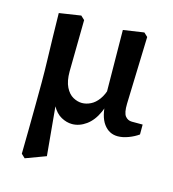

<svg xmlns="http://www.w3.org/2000/svg" viewBox="-97 -512 712 788"><g transform="rotate(15 259.5 -118.0)"><path d="M424 9Q387 9 364 -22.5Q341 -54 340 -118H335L332 -418L420 -431L436 -416L427 -130Q426 -91 437 -77.5Q448 -64 465 -64H511V-22Q493 -9 469 0Q445 9 424 9ZM79 195 63 180Q64 130 64.5 75.5Q65 21 65.5 -30.5Q66 -82 66 -122Q66 -174 64.5 -220.5Q63 -267 62 -314.5Q61 -362 60 -417L152 -431L168 -416L165 -194L142 -85L165 163ZM230 9Q207 9 184 -3.5Q161 -16 145 -45Q129 -74 127 -124L165 -197Q165 -156 177.5 -131Q190 -106 209 -95.5Q228 -85 247 -85Q265 -85 283.5 -94Q302 -103 317 -123.5Q332 -144 340 -175L354 -169Q354 -112 336 -72Q318 -32 289.5 -11.5Q261 9 230 9Z"/></g></svg>

Font: Rasa SemiBold
Style: Regular
Weight: 600
Designer: Anna Giedrys (Yrsa+Rasa design), David Brezina (Yrsa art-direction, Rasa art-direction, design)
Foundry: Rosetta Type Foundry
Version: Version 2.004